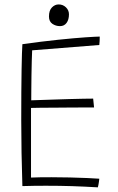

<svg xmlns="http://www.w3.org/2000/svg" viewBox="-20 -820 518 845"><path d="M410.5 4.5Q351.5 1 297 -0.8Q242.5 -2.5 182.5 -2.5Q159 -2.5 130.5 -2.2Q102 -2 78.5 -1Q76 -74 74.8 -148Q73.5 -222 73.5 -290Q73.5 -427.5 75 -513Q76.5 -598.5 78.5 -625.5Q163.5 -637.5 235.8 -645Q308 -652.5 356.8 -655.8Q405.5 -659 419 -659Q419 -646.5 418.5 -639.2Q418 -632 417 -622L121.5 -598.5Q120.5 -582 119.8 -552Q119 -522 118.5 -488Q118 -454 117.8 -424.2Q117.5 -394.5 117.5 -378.5Q128.5 -379 155 -379.8Q181.5 -380.5 215.8 -381.8Q250 -383 284.8 -384Q319.5 -385 347.8 -385.5Q376 -386 390 -386L394 -347Q386.5 -347 360.2 -347Q334 -347 298.2 -346.8Q262.5 -346.5 225.5 -346.2Q188.5 -346 159 -345.8Q129.5 -345.5 116.5 -345Q116.5 -337 116.5 -310.2Q116.5 -283.5 116.5 -246.5Q116.5 -209.5 116.5 -170Q116.5 -130.5 116.5 -95.5Q116.5 -60.5 116.5 -38.5Q131.5 -39.5 159 -39.8Q186.5 -40 206.5 -40Q246.5 -40 287.8 -39Q329 -38 363.5 -36.5Q398 -35 417 -33.5Q416.5 -28.5 415.8 -23Q415 -17.5 414.2 -12.5Q413.5 -7.5 412.5 -3.2Q411.5 1 410.5 4.5ZM238 -800.5Q257 -800.5 270.2 -787.8Q283.5 -775 283.5 -757Q283.5 -733.5 273 -719.2Q262.5 -705 244 -705Q225.5 -705 210.5 -715.2Q195.5 -725.5 195.5 -747.5Q195.5 -774 208.5 -787.2Q221.5 -800.5 238 -800.5Z"/></svg>

Font: Grandstander Thin Thin
Style: Regular
Weight: 250
Version: Version 1.200